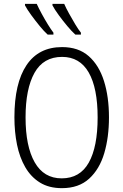

<svg xmlns="http://www.w3.org/2000/svg" viewBox="-20 -969 642 999"><path d="M547 -358Q547 -255 522.5 -172Q498 -89 444 -39.5Q390 10 302 10Q235 10 188 -19Q141 -48 111.5 -99Q82 -150 68.5 -216.5Q55 -283 55 -359Q55 -536 118 -630Q181 -724 303 -724Q388 -724 441.5 -677Q495 -630 521 -547.5Q547 -465 547 -358ZM113 -358Q113 -208 160.5 -124.5Q208 -41 301 -41Q396 -41 442 -123Q488 -205 488 -358Q488 -511 441.5 -592Q395 -673 303 -673Q206 -673 159.5 -590Q113 -507 113 -358ZM314 -949Q323 -928 339 -899Q355 -870 371.5 -842.5Q388 -815 401 -799V-789H372Q354 -805 330.5 -833Q307 -861 285.5 -890.5Q264 -920 253 -941V-949ZM171 -949Q182 -925 197.5 -896.5Q213 -868 229 -842Q245 -816 258 -799V-789H228Q210 -805 187 -833Q164 -861 142.5 -890.5Q121 -920 110 -941V-949Z"/></svg>

Font: Noto Sans Condensed Light
Style: Regular
Weight: 300
Width: 3
Designer: Monotype Design Team
Foundry: Monotype Imaging Inc.
Version: Version 2.013; ttfautohint (v1.8.4.7-5d5b)